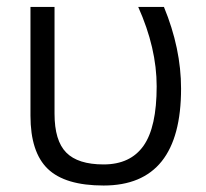

<svg xmlns="http://www.w3.org/2000/svg" viewBox="-20 -540 611 569"><path d="M287.1 -52.7Q366.2 -52.7 405.3 -107.9Q444.3 -163.1 444.3 -284.2Q444.3 -397.5 389.6 -519.5H465.8Q516.6 -396.5 516.6 -277.3Q516.6 9.8 287.1 9.8Q172.9 9.8 121.6 -39.6Q70.3 -88.9 70.3 -197.3V-519.5H141.6V-203.1Q141.6 -123 176.3 -87.9Q210.9 -52.7 287.1 -52.7Z"/></svg>

Font: Mgen+ 1c regular
Style: Regular
Weight: 400
Designer: [Source Han Sans]
Ryoko NISHIZUKA  (kana & ideographs); Paul D. Hunt (Latin, Greek & Cyrillic); Wenlong ZHANG  (bopomofo
Version: Version 1.059.20150602